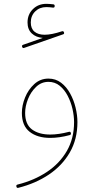

<svg xmlns="http://www.w3.org/2000/svg" viewBox="-20 -709 503 977"><path d="M92.8 -470.2Q89.8 -478 97.2 -481L197.8 -516.1Q163.6 -518.6 141.8 -538.8Q120.1 -559.1 120.1 -594.7Q120.1 -635.7 147.5 -662.6Q174.8 -689.5 215.8 -689.5Q223.1 -689.5 233.9 -688.7Q244.6 -688 251.5 -687Q258.3 -686 258.3 -678.7Q258.3 -668.5 248.5 -670.4Q243.2 -671.4 232.9 -672.1Q222.7 -672.9 215.8 -672.9Q181.6 -672.9 159.2 -650.9Q136.7 -628.9 136.7 -594.7Q136.7 -563.5 155.5 -547.9Q174.3 -532.2 207 -532.2Q242.7 -532.2 295.4 -549.8Q302.7 -552.2 305.7 -544.4Q308.1 -536.1 300.8 -534.2L103 -465.3Q95.7 -462.4 92.8 -470.2ZM226.6 -309.1Q263.2 -309.1 290.8 -288.1Q318.4 -267.1 336.9 -233.4Q355.5 -199.7 364.7 -161.1Q374 -122.6 374 -87.4Q374 -0.5 335.2 66.7Q296.4 133.8 228.8 179.2Q161.1 224.6 73.7 246.6Q65.4 249 63.5 240.7Q61 231.9 69.8 230Q153.8 209 218.5 166Q283.2 123 320.1 59.3Q356.9 -4.4 356.9 -87.4Q356.9 -119.1 348.9 -154.5Q340.8 -189.9 324.5 -221.4Q308.1 -252.9 283.7 -272.7Q259.3 -292.5 226.6 -292.5Q190.4 -292.5 163.6 -266.8Q136.7 -241.2 122.3 -204.6Q107.9 -168 107.9 -134.3Q107.9 -76.2 142.8 -50.3Q177.7 -24.4 235.4 -24.4Q278.3 -24.4 330.6 -38.1Q338.9 -40.5 340.8 -31.7Q342.3 -23.4 334.5 -21.5Q281.7 -7.3 235.4 -7.3Q170.4 -7.3 130.9 -38.3Q91.3 -69.3 91.3 -134.3Q91.3 -172.9 107.7 -213.1Q124 -253.4 154.5 -281.2Q185.1 -309.1 226.6 -309.1Z"/></svg>

Font: Mikhak Thin
Style: Regular
Weight: 100
Designer: Amin Abedi
Version: Version 3.3